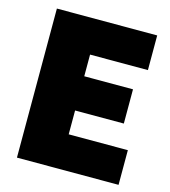

<svg xmlns="http://www.w3.org/2000/svg" viewBox="-104 -772 759 856"><g transform="rotate(15 275.5 -344.0)"><path d="M53 0V-688H516V-528H249V-428H474V-270H249V-160H522V0Z"/></g></svg>

Font: Archivo Condensed Black
Style: Regular
Weight: 900
Width: 3
Designer: Hector Gatti
Foundry: Omnibus-Type
Version: Version 2.001